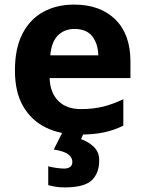

<svg xmlns="http://www.w3.org/2000/svg" viewBox="-20 -576 631 836"><path d="M303 -556Q416 -556 482 -491.5Q548 -427 548 -308V-236H196Q198 -173 233.5 -137Q269 -101 332 -101Q385 -101 428 -111.5Q471 -122 517 -144V-29Q477 -9 432.5 0.5Q388 10 325 10Q243 10 180 -20.5Q117 -51 81 -113Q45 -175 45 -269Q45 -365 77.5 -428.5Q110 -492 168 -524Q226 -556 303 -556ZM304 -450Q261 -450 232.5 -422Q204 -394 199 -335H408Q407 -385 382 -417.5Q357 -450 304 -450ZM412 122Q412 178 379.5 209Q347 240 261 240Q239 240 221.5 237Q204 234 190 230V148Q204 152 224.5 155Q245 158 260 158Q274 158 284.5 151.5Q295 145 295 128Q295 110 277 96Q259 82 214 75L252 0H346L333 30Q363 40 387.5 62.5Q412 85 412 122Z"/></svg>

Font: Noto IKEA Simplified Chinese
Style: Bold
Weight: 700
Designer: Monotype Design Team
Foundry: Monotype Imaging Inc.
Version: Version 1.100